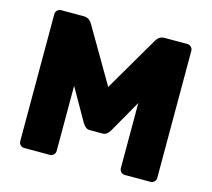

<svg xmlns="http://www.w3.org/2000/svg" viewBox="-101 -821 1038 942"><g transform="rotate(15 418.0 -350.0)"><path d="M255 -358V-27Q255 -16 247 -8Q239 0 228 0H97Q86 0 78 -8Q70 -16 70 -27V-673Q70 -684 78 -692Q86 -700 97 -700H213Q241 -700 256 -673L418 -396L580 -673Q595 -700 623 -700H739Q750 -700 758 -692Q766 -684 766 -673V-27Q766 -16 758 -8Q750 0 739 0H608Q597 0 589 -8Q581 -16 581 -27V-358L487 -193Q480 -182 471.5 -175Q463 -168 450 -168H386Q373 -168 364.5 -175Q356 -182 349 -193Z"/></g></svg>

Font: Rubik
Style: Regular
Weight: 700
Designer: Hubert & Fischer
Foundry: Hubert & Fischer
Version: Version 1.100